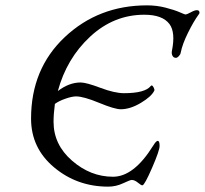

<svg xmlns="http://www.w3.org/2000/svg" viewBox="-20 -683 765 717"><path d="M384 14Q268 14 182 -58Q96 -130 96 -240Q96 -426 222 -544.5Q348 -663 529 -663Q565 -663 598 -654.5Q631 -646 650.5 -637.5Q670 -629 672 -629Q678 -629 692.5 -637Q707 -645 715 -645Q723 -645 724.5 -639Q726 -633 722 -629Q703 -603 682 -560.5Q661 -518 655 -487Q654 -480 648 -473.5Q642 -467 637 -467Q628 -467 624 -475Q620 -483 622 -493Q636 -562 613 -593Q587 -628 519 -628Q405 -628 317 -546.5Q229 -465 196 -343Q238 -375 281 -375Q302 -375 355 -355Q408 -335 443 -335Q522 -335 543 -362Q545 -364 546 -364Q550 -364 554 -356Q558 -348 556 -344Q545 -322 505.5 -298.5Q466 -275 431 -275Q408 -275 350 -299Q292 -323 264 -323Q249 -323 224.5 -314.5Q200 -306 185 -295Q180 -258 180 -228Q180 -143 249 -83Q318 -23 402 -23Q480 -23 552 -139Q563 -157 569 -157Q576 -157 576 -138Q576 -121 548 -56.5Q520 8 512 9Q508 10 495.5 -0.5Q483 -11 472 -11Q466 -11 439.5 1.5Q413 14 384 14Z"/></svg>

Font: EB Garamond 12
Style: Italic
Weight: 400
Italic angle: -17°
Version: Version 0.016; ttfautohint (v1.8.4)